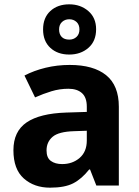

<svg xmlns="http://www.w3.org/2000/svg" viewBox="-20 -857 644 887"><path d="M302 -557Q412 -557 470.5 -509.5Q529 -462 529 -364V0H425L396 -74H392Q357 -30 318 -10Q279 10 211 10Q138 10 90 -32.5Q42 -75 42 -163Q42 -250 103 -291.5Q164 -333 286 -337L381 -340V-364Q381 -407 358.5 -427Q336 -447 296 -447Q256 -447 218 -435.5Q180 -424 142 -407L93 -508Q137 -531 190.5 -544Q244 -557 302 -557ZM323 -251Q251 -249 223 -225Q195 -201 195 -162Q195 -128 215 -113.5Q235 -99 267 -99Q315 -99 348 -127.5Q381 -156 381 -208V-253ZM300 -605Q246 -605 212.5 -636Q179 -667 179 -721Q179 -775 212.5 -806Q246 -837 300 -837Q352 -837 388 -806Q424 -775 424 -722Q424 -667 388.5 -636Q353 -605 300 -605ZM300 -674Q320 -674 333.5 -686.5Q347 -699 347 -721Q347 -743 333.5 -755.5Q320 -768 300 -768Q280 -768 266.5 -755.5Q253 -743 253 -721Q253 -699 265 -686.5Q277 -674 300 -674Z"/></svg>

Font: Noto Sans Devanagari UI
Style: Bold
Weight: 700
Designer: Jelle Bosma - Monotype Design Team
Foundry: Monotype Imaging Inc.
Version: Version 2.004; ttfautohint (v1.8.4.7-5d5b)